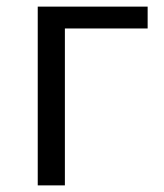

<svg xmlns="http://www.w3.org/2000/svg" viewBox="-20 -560 494 580"><path d="M94 0H176V-474H426V-540H94Z"/></svg>

Font: Noto Sans CJK HK DemiLight
Style: Regular
Weight: 350
Designer: Ryoko NISHIZUKA 西塚涼子 (kana, bopomofo & ideographs); Paul D. Hunt (Latin, Greek & Cyrillic); Sandoll Communications 산돌커뮤니
Foundry: Adobe
Version: Version 2.004;hotconv 1.0.118;makeotfexe 2.5.65603